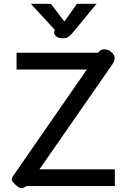

<svg xmlns="http://www.w3.org/2000/svg" viewBox="-20 -977 665 1008"><path d="M94 11Q76 11 49 -20Q42 -28 42 -36Q42 -45 57 -65L436 -612H67V-700H494L503 -708Q510 -718 528 -718Q546 -718 560 -707Q582 -691 582 -672Q582 -656 567 -635L187 -88H583V0H119L107 7Q99 11 94 11ZM264 -807Q264 -809 266 -815L268 -820L142 -957H247L318 -864L384 -957H487L359 -802Q346 -787 336 -781.5Q326 -776 310 -776Q288 -776 276 -785.5Q264 -795 264 -807Z"/></svg>

Font: Niramit Medium
Style: Regular
Weight: 500
Designer: Katatrad Aksorn Co.,Ltd.
Foundry: Cadson Demak Co.,Ltd.
Version: Version 1.000; ttfautohint (v1.6)